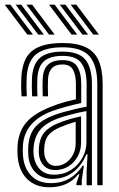

<svg xmlns="http://www.w3.org/2000/svg" viewBox="-43 -793 508 822"><path d="M373.5 0V-432.5Q373.5 -513.5 340.4 -552Q307.2 -590.5 225 -590.5Q149 -590.5 111.5 -560.5Q74 -530.5 71 -457Q70.2 -438 70.4 -419Q70.5 -400 71.8 -380.5H49.2Q47.8 -401.8 47.5 -419.2Q47.2 -436.8 48.2 -458Q51.5 -539.2 93.1 -574Q134.8 -608.8 225 -608.8Q289 -608.8 326.5 -589.6Q364 -570.5 380.2 -531.5Q396.5 -492.5 396.5 -432.5V0ZM187.8 -45.2Q230 -45.2 261.2 -65.5Q292.5 -85.8 309.8 -117.5Q327 -149.2 327 -183.2V-317.5Q294.8 -311.8 257.8 -302Q220.8 -292.2 196.2 -282.5Q150.5 -263.5 128 -236.1Q105.5 -208.8 100.8 -162.8Q100 -154.2 100.1 -145.5Q100.2 -136.8 101 -129Q105.8 -91.5 127.6 -68.4Q149.5 -45.2 187.8 -45.2ZM193 -65Q162.5 -65 144.5 -84Q126.5 -103 123.8 -131.2Q123 -139.5 123 -147.1Q123 -154.8 123.5 -161.8Q126.8 -201.5 146 -225Q165.2 -248.5 204 -264.8Q229.5 -275.2 252.8 -282.1Q276 -289 304 -294.8V-181.2Q304 -149.8 289.6 -123.2Q275.2 -96.8 250.4 -80.9Q225.5 -65 193 -65ZM196 -82.8Q219.5 -82.8 238.8 -95.8Q258 -108.8 269.5 -130.6Q281 -152.5 281 -179.2V-271.8Q264 -267 247.1 -261Q230.2 -255 211.8 -247.2Q178.2 -232.5 163.2 -212.9Q148.2 -193.2 146.5 -160.8Q146 -152.2 146.1 -145.6Q146.2 -139 146.8 -133Q148.8 -113.8 161.5 -98.2Q174.2 -82.8 196 -82.8ZM167.2 8.8Q110.5 8.8 74.4 -25.5Q38.2 -59.8 32.5 -123.8Q31.5 -136 31.5 -147.4Q31.5 -158.8 32.2 -170.8Q37 -231 69.9 -269.1Q102.8 -307.2 173 -335.2Q189.5 -342 205.5 -347.4Q221.5 -352.8 240 -357.8Q258.5 -362.8 282 -368V-432.5Q282 -472 269.5 -494.5Q257 -517 225 -517Q193.2 -517 178.5 -500.2Q163.8 -483.5 162.5 -452.5Q162 -443.2 161.9 -422.5Q161.8 -401.8 162.8 -380.5H140Q139 -402.8 139.1 -422.1Q139.2 -441.5 139.8 -454.5Q141.2 -495 161.6 -515.2Q182 -535.5 225 -535.5Q270.2 -535.5 287.5 -508.5Q304.8 -481.5 304.8 -432.5V-352.2Q272.5 -345 239.8 -336.1Q207 -327.2 181 -317.8Q121.5 -295.8 89.8 -258.5Q58 -221.2 55 -168.8Q54.8 -159 54.6 -147.5Q54.5 -136 55.5 -125.8Q59.8 -72.5 90.9 -40.8Q122 -9 174 -9Q220.8 -9 254.5 -28.8Q288.2 -48.5 311 -83.8H316.2L307 -21.8V0H284.2L284 -7L296.8 -47H292.5Q268.8 -17.8 238.1 -4.5Q207.5 8.8 167.2 8.8ZM327.8 0.2V-58.2L331.8 -132H326.5Q307 -83.8 269.4 -55.4Q231.8 -27 180.2 -27.2Q137.5 -27.5 109.9 -54.1Q82.2 -80.8 78.2 -127.2Q77.5 -136.5 77.5 -147Q77.5 -157.5 78 -166.8Q81.8 -219.5 108.4 -249.8Q135 -280 188.8 -300.2Q205.2 -306.5 229.2 -313.2Q253.2 -320 279.2 -326.1Q305.2 -332.2 327.8 -336.2V-432.5Q327.8 -491.8 305.4 -522.8Q283 -553.8 225 -553.8Q171.8 -553.8 145.4 -530.8Q119 -507.8 116.8 -455Q116.2 -440.2 116.1 -420.6Q116 -401 117.2 -380.5H94.5Q93.2 -401 93.2 -420.6Q93.2 -440.2 93.8 -455.5Q96.5 -517 127.2 -544.5Q158 -572 225 -572Q294.8 -572 322.6 -537.5Q350.5 -503 350.5 -432.5V0.2ZM166.8 -645 70.2 -773H94.5L191 -645ZM74 -645 -22.8 -773H1.5L98.2 -645ZM120.5 -645 23.8 -773H48L144.8 -645ZM356.2 -645 259.5 -773H283.8L380.5 -645ZM263.2 -645 166.8 -773H191L287.5 -645ZM309.8 -645 213 -773H237.2L334 -645Z"/></svg>

Font: Big Shoulders Inline Text Thin
Style: Bold
Weight: 700
Version: Version 2.002